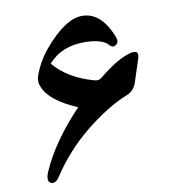

<svg xmlns="http://www.w3.org/2000/svg" viewBox="-78 -645 740 817"><g transform="rotate(-10 292.5 -236.5)"><path d="M247 -196Q129 -246 104 -310Q94 -332 102 -357Q124 -417 163 -464Q257 -576 330 -576Q414 -576 458 -460Q465 -438 451 -429Q436 -418 421 -436Q397 -462 326 -464Q223 -466 164 -399Q223 -328 334 -297Q353 -291 366 -302Q439 -362 491 -380Q550 -401 534 -354L504 -262Q492 -222 458 -210Q375 -177 276 -98Q227 -58 187.5 -14Q148 30 117 77Q96 111 76 100Q57 90 74 51Q126 -69 247 -196Z"/></g></svg>

Font: Amiri
Style: Bold
Weight: 700
Designer: Khaled Hosny
Version: Version 0.113